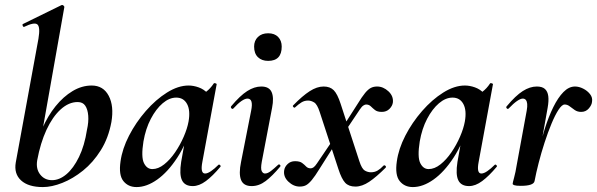

<svg xmlns="http://www.w3.org/2000/svg" viewBox="-20 -746 2423 779"><path d="M154 13Q95 13 65.5 -14Q36 -41 44 -87L136 -589Q144 -637 131.5 -647Q119 -657 78 -637Q74 -636 72 -642Q70 -648 74 -649L229 -725Q234 -727 238 -723Q242 -719 241 -717L131 -96Q125 -61 143 -38Q161 -15 191 -15Q221 -15 249.5 -39Q278 -63 300.5 -109Q323 -155 333 -220Q340 -251 338 -276.5Q336 -302 326 -317Q316 -332 295 -332Q259 -332 226 -302Q193 -272 168.5 -219Q144 -166 131 -96L120 -116Q129 -173 151.5 -224.5Q174 -276 205.5 -315Q237 -354 274.5 -376.5Q312 -399 352 -399Q399 -399 421 -357.5Q443 -316 432 -251Q420 -186 389 -136.5Q358 -87 317 -54Q276 -21 233 -4Q190 13 154 13Z M534 13Q500 13 480.5 -11.5Q461 -36 469 -91Q476 -142 503.5 -195.5Q531 -249 571.5 -295.5Q612 -342 657.5 -370.5Q703 -399 745 -399Q765 -399 786 -391.5Q807 -384 822.5 -367.5Q838 -351 840 -324L780 -357Q797 -359 815.5 -373Q834 -387 847 -407Q849 -410 854.5 -408Q860 -406 859 -404L801 -89Q792 -42 812 -42Q822 -42 836 -51.5Q850 -61 866 -77Q869 -80 873 -76Q877 -72 874 -69Q843 -32 815.5 -11.5Q788 9 762 9Q730 9 718.5 -14.5Q707 -38 715 -89L740 -229L761 -246Q737 -164 699 -106Q661 -48 618 -17.5Q575 13 534 13ZM598 -60Q622 -60 646 -79Q670 -98 690.5 -128Q711 -158 725.5 -191.5Q740 -225 745 -253Q753 -298 739 -324Q725 -350 695 -350Q667 -350 640 -327Q613 -304 592 -264Q571 -224 562 -172Q552 -109 564 -84.5Q576 -60 598 -60Z M1001 9Q968 9 958 -16Q948 -41 958 -89L999 -297Q1009 -346 984 -346Q974 -346 959.5 -336Q945 -326 927 -306Q923 -302 919 -306.5Q915 -311 918 -315Q954 -358 983 -376.5Q1012 -395 1040 -395Q1072 -395 1082 -372.5Q1092 -350 1084 -309L1042 -89Q1037 -61 1042 -51.5Q1047 -42 1055 -42Q1066 -42 1079 -52Q1092 -62 1108 -77Q1112 -81 1116 -77Q1120 -73 1116 -69Q1085 -32 1058 -11.5Q1031 9 1001 9ZM1068 -499Q1042 -499 1026.5 -514Q1011 -529 1011 -557Q1011 -581 1026.5 -596Q1042 -611 1068 -611Q1094 -611 1108.5 -596Q1123 -581 1123 -557Q1123 -499 1068 -499Z M1422 11Q1395 11 1380.5 -4.5Q1366 -20 1353 -60L1277 -292Q1267 -323 1254.5 -330.5Q1242 -338 1230 -338Q1215 -338 1203 -330.5Q1191 -323 1178 -311Q1175 -307 1170.5 -311.5Q1166 -316 1170 -319Q1207 -357 1236.5 -376Q1266 -395 1293 -395Q1319 -395 1334 -380Q1349 -365 1362 -325L1438 -92Q1448 -61 1460 -54Q1472 -47 1485 -47Q1500 -47 1512 -54Q1524 -61 1536 -74Q1540 -77 1544 -73Q1548 -69 1544 -65Q1507 -28 1478 -8.5Q1449 11 1422 11ZM1196 11Q1171 11 1150 -9Q1129 -29 1133 -55Q1135 -69 1147 -80.5Q1159 -92 1177 -92Q1196 -92 1205.5 -85Q1215 -78 1222 -70.5Q1229 -63 1241 -63Q1246 -63 1252 -67Q1258 -71 1266 -83L1346 -201L1356 -187L1277 -62Q1258 -31 1245 -15.5Q1232 0 1221.5 5.5Q1211 11 1196 11ZM1361 -184 1350 -198 1430 -323Q1449 -354 1461.5 -369Q1474 -384 1485 -389.5Q1496 -395 1510 -395Q1535 -395 1556 -375.5Q1577 -356 1574 -330Q1572 -316 1560 -304Q1548 -292 1529 -292Q1511 -292 1501.5 -299.5Q1492 -307 1484.5 -314.5Q1477 -322 1465 -322Q1461 -322 1454.5 -318Q1448 -314 1440 -302Z M1655 13Q1621 13 1601.5 -11.5Q1582 -36 1590 -91Q1597 -142 1624.5 -195.5Q1652 -249 1692.5 -295.5Q1733 -342 1778.5 -370.5Q1824 -399 1866 -399Q1886 -399 1907 -391.5Q1928 -384 1943.5 -367.5Q1959 -351 1961 -324L1901 -357Q1918 -359 1936.5 -373Q1955 -387 1968 -407Q1970 -410 1975.5 -408Q1981 -406 1980 -404L1922 -89Q1913 -42 1933 -42Q1943 -42 1957 -51.5Q1971 -61 1987 -77Q1990 -80 1994 -76Q1998 -72 1995 -69Q1964 -32 1936.5 -11.5Q1909 9 1883 9Q1851 9 1839.5 -14.5Q1828 -38 1836 -89L1861 -229L1882 -246Q1858 -164 1820 -106Q1782 -48 1739 -17.5Q1696 13 1655 13ZM1719 -60Q1743 -60 1767 -79Q1791 -98 1811.5 -128Q1832 -158 1846.5 -191.5Q1861 -225 1866 -253Q1874 -298 1860 -324Q1846 -350 1816 -350Q1788 -350 1761 -327Q1734 -304 1713 -264Q1692 -224 1683 -172Q1673 -109 1685 -84.5Q1697 -60 1719 -60Z M2149 -12 2139 -13Q2149 -66 2162 -120.5Q2175 -175 2190.5 -224Q2206 -273 2225 -311.5Q2244 -350 2266 -372.5Q2288 -395 2313 -395Q2329 -395 2346 -386.5Q2363 -378 2374 -364Q2385 -350 2382 -333Q2381 -320 2369 -306Q2357 -292 2338 -292Q2323 -292 2312 -299.5Q2301 -307 2291.5 -314.5Q2282 -322 2271 -322Q2260 -322 2246 -300.5Q2232 -279 2217.5 -244Q2203 -209 2189.5 -167.5Q2176 -126 2165.5 -85Q2155 -44 2149 -12ZM2093 8Q2074 8 2067 5.5Q2060 3 2060 0Q2060 -4 2066 -26Q2072 -48 2076 -74L2117 -297Q2120 -314 2119 -324.5Q2118 -335 2113.5 -340.5Q2109 -346 2101 -346Q2092 -346 2077.5 -336Q2063 -326 2044 -306Q2040 -302 2036 -306.5Q2032 -311 2036 -315Q2072 -358 2101 -376.5Q2130 -395 2158 -395Q2180 -395 2191 -385Q2202 -375 2204.5 -356Q2207 -337 2202 -309L2149 -12Q2146 8 2093 8Z"/></svg>

Font: Cormorant Light
Style: Bold Italic
Weight: 700
Italic angle: -10°
Version: Version 4.000